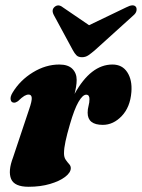

<svg xmlns="http://www.w3.org/2000/svg" viewBox="-20 -705 543 735"><path d="M34 -312Q23 -312 20.8 -323.5Q18.5 -335 28.5 -351Q57 -398 106 -428Q155 -458 207 -458Q240.5 -458 257 -441.5Q273.5 -425 273.5 -399Q273.5 -386.5 271.2 -373Q269 -359.5 265.5 -345.5Q327.5 -458 410.5 -458Q448 -458 467.2 -428.5Q486.5 -399 483 -353Q478.5 -295 446.2 -261Q414 -227 373.5 -227Q315.5 -227 315.5 -273.5Q315.5 -287 319 -299.8Q322.5 -312.5 322.5 -325.5Q322.5 -342.5 310 -342.5Q296.5 -342.5 280.5 -315Q264.5 -287.5 247.5 -228.5Q236.5 -191 230.8 -164.2Q225 -137.5 225 -118Q225 -103 231.5 -93.5Q238 -84 244.5 -77Q251 -70 251 -61.5Q251 -44.5 229.5 -28Q208 -11.5 171.5 -0.8Q135 10 89.5 10Q35 10 22.5 -20Q10 -50 30 -102.5L91.5 -286.5Q102.5 -318 101.5 -330.5Q100.5 -343 89.5 -343Q82 -343 73 -337.8Q64 -332.5 48.5 -317.5Q40.5 -312 34 -312ZM344 -513.5Q329.5 -501 318.5 -493.5Q307.5 -486 294 -486Q280 -486 272.8 -493.2Q265.5 -500.5 258.5 -513.5L186 -647.5Q175.5 -667.5 189.5 -679Q203.5 -690.5 220.5 -677L321 -608.5L463.5 -677Q490.5 -691 500 -679Q504 -674 502.5 -664.2Q501 -654.5 489.5 -645Z"/></svg>

Font: Fraunces 144pt Soft Black
Style: Italic
Weight: 900
Italic angle: -16°
Version: Version 1.000;[b76b70a41]